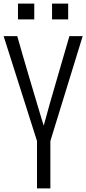

<svg xmlns="http://www.w3.org/2000/svg" viewBox="-21 -1039 476 1059"><path d="M355 -932.1H266.1V-1019H355ZM168 -932.1H78.1V-1019H168ZM256.8 0H183.1V-261.2L-1 -839.8H74.2L102.5 -740.7Q122.6 -671.4 140.6 -610.8L178.2 -484.4Q204.6 -397 208 -384.8L220.2 -346.2Q251 -460.9 292 -599.6Q338.9 -758.8 361.8 -839.8H435.1L256.8 -261.2Z"/></svg>

Font: VL Oswald
Style: Light
Weight: 300
Designer: vernon adams
Foundry: vernon adams
Version: Version ; ttfautohint (v0.92.18-e454-dirty) -l 8 -r 50 -G 20